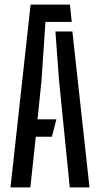

<svg xmlns="http://www.w3.org/2000/svg" viewBox="-20 -820 438 840"><path d="M25.9 0 113.9 -800H285.9L293.9 -724H178.8L161.7 -468.9L144.2 -297.8H226.8L206.9 -221.8H136.6L112.8 0ZM285.2 0 238.1 -470.1 222.4 -682.2H296.7L371.6 0Z"/></svg>

Font: Big Shoulders Stencil Text SC Thin
Style: Regular
Weight: 100
Designer: Patric King
Foundry: XO Type Co
Version: Version 2.001